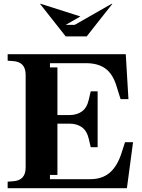

<svg xmlns="http://www.w3.org/2000/svg" viewBox="-20 -983 743 1003"><path d="M280 -69H241V-47H451Q514 -47 553.5 -81Q593 -115 615 -184L633 -240H675L643 0H20V-34L47 -36Q81 -38 97.5 -56Q114 -74 114 -108V-592Q114 -626 97.5 -644Q81 -662 47 -664L20 -666V-700H637L651 -465H610L588 -535Q569 -597 530.5 -625Q492 -653 429 -653H241V-631H280V-382H344Q381 -382 407.5 -400.5Q434 -419 444 -463L454 -506H490V-214H454L444 -257Q434 -300 407.5 -318.5Q381 -337 344 -337H280ZM563 -963H567L433 -793H323L189 -963H193L400 -897L323 -853H370Z"/></svg>

Font: Redaction
Style: Bold
Weight: 700
Designer: Jeremy Mickel / Forest Young
Foundry: MCKL
Version: Version 2.001; Redaction Bold